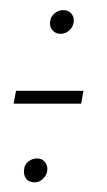

<svg xmlns="http://www.w3.org/2000/svg" viewBox="-20 -436 217 389"><path d="M7.5 -226 12.5 -252H149L144.5 -226ZM103 -367.5Q92 -367.5 85.8 -375.2Q79.5 -383 82 -395Q83.5 -403 91 -409.2Q98.5 -415.5 108 -415.5Q119 -415.5 125 -408Q131 -400.5 129 -389.5Q127 -380 119.8 -373.8Q112.5 -367.5 103 -367.5ZM50.5 -66.5Q38.5 -66.5 32.8 -74.2Q27 -82 29 -94Q30 -102.5 37.5 -108.8Q45 -115 55.5 -115Q65.5 -115 71.5 -107.2Q77.5 -99.5 75.5 -88.5Q73.5 -79.5 66.2 -73Q59 -66.5 50.5 -66.5Z"/></svg>

Font: Anybody ExtraLight
Style: Italic
Weight: 200
Italic angle: -10°
Designer: Tyler Finck
Foundry: Etcetera Type Company
Version: Version 1.010; ttfautohint (v1.8.3) -l 8 -r 50 -G 200 -x 14 